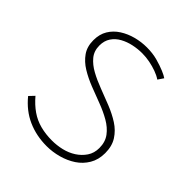

<svg xmlns="http://www.w3.org/2000/svg" viewBox="-155 -608 720 720"><g transform="rotate(45 205.0 -248.0)"><path d="M324 -454 339 -476Q331 -482 312 -490Q293 -498 267.5 -505Q242 -512 211 -512Q182 -512 153.5 -504.5Q125 -497 101.5 -482Q78 -467 64 -444Q50 -421 50 -389Q50 -355 66.5 -331.5Q83 -308 110 -291.5Q137 -275 169 -262.5Q201 -250 233 -238Q265 -226 292 -210.5Q319 -195 335.5 -173Q352 -151 352 -119Q352 -92 338.5 -72Q325 -52 304 -38.5Q283 -25 257.5 -19Q232 -13 206 -13Q173 -13 144 -20.5Q115 -28 90.5 -45Q66 -62 44 -88L25 -68Q60 -25 106 -4.5Q152 16 207 16Q238 16 269 7.5Q300 -1 325 -17.5Q350 -34 365.5 -60Q381 -86 381 -121Q381 -158 364.5 -183.5Q348 -209 321.5 -226Q295 -243 262.5 -256Q230 -269 198 -281Q166 -293 139.5 -307.5Q113 -322 96.5 -342Q80 -362 80 -391Q80 -416 92 -434Q104 -452 124 -463Q144 -474 167.5 -479Q191 -484 214 -484Q235 -484 255 -480Q275 -476 293 -469.5Q311 -463 324 -454Z"/></g></svg>

Font: Advent Pro ExtraLight
Style: Regular
Weight: 250
Version: Version 3.000